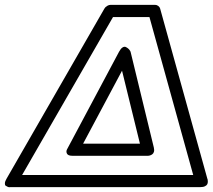

<svg xmlns="http://www.w3.org/2000/svg" viewBox="-88 -745 877 790"><path d="M-61 -9.8 341.8 -710Q345.2 -716.3 352.8 -720.7Q360.4 -725.1 367.2 -725.1H549.8Q557.1 -725.1 563.2 -720.5Q569.3 -715.8 570.8 -710L765.1 -9.8Q765.6 -8.3 766.4 -6.1Q767.1 -3.9 767.1 2.2Q767.1 8.3 764.9 12.9Q762.7 17.6 755.6 21.2Q748.5 24.9 736.8 24.9H-43Q-43 24.4 -47.1 25.1Q-51.3 25.9 -55.9 23.9Q-60.5 22 -64.5 19.3Q-68.4 16.6 -67.9 8.8Q-67.4 1 -61 -9.8ZM2.9 -24.9H707L526.9 -674.8H377ZM191.9 -138.2 401.9 -532.2Q408.7 -544.9 416 -549.6Q423.3 -554.2 429 -551.8Q434.6 -549.3 439.5 -545.2Q444.3 -541 446.8 -536.6L449.2 -532.2L544.9 -138.2Q547.4 -127.4 545.4 -120.6Q543.5 -113.8 538.8 -110.4Q534.2 -106.9 529.3 -105.5Q524.4 -104 520.5 -104H517.1H210Q192.4 -104 187.7 -112.5Q183.1 -121.1 187.5 -129.9ZM253.9 -153.8H487.8L414.1 -454.1Z"/></svg>

Font: Trueno Bold Outline
Style: Italic
Weight: 700
Width: 6
Designer: Julieta Ulanovsky
Foundry: Julieta Ulanovsky
Version: Version 3.001b | FøM Fix